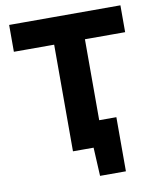

<svg xmlns="http://www.w3.org/2000/svg" viewBox="-93 -786 833 1010"><g transform="rotate(-10 323.0 -280.5)"><path d="M358.8 151.9 349.8 -25.7 378.9 0H289.4V-137.2Q341.4 -137.2 393.3 -137.2Q445.1 -137.2 496.9 -137.2Q496.9 -100.8 496.9 -63.4Q496.9 -26 496.9 10.4Q496.9 45.5 496.9 81.1Q496.9 116.7 496.9 151.9ZM240.9 0Q240.9 -57.6 240.9 -111.6Q240.9 -165.5 240.9 -232.4V-448.4Q240.9 -517.6 240.9 -573Q240.9 -628.4 240.9 -687L303.1 -569.6H208.7Q152 -569.6 108.5 -569.6Q64.9 -569.6 25.7 -569.6V-713H620V-569.6Q581 -569.6 537.4 -569.6Q493.8 -569.6 437 -569.6H342.6L405.2 -687Q405.2 -628.4 405.2 -573Q405.2 -517.6 405.2 -448.4V-232.4Q405.2 -165.5 405.2 -111.6Q405.2 -57.6 405.2 0Z"/></g></svg>

Font: Commissioner Thin
Style: Regular
Weight: 100
Designer: Kostas Bartsokas
Foundry: Kostas Bartsokas
Version: Version 1.001;gftools[0.9.23]